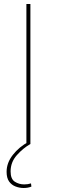

<svg xmlns="http://www.w3.org/2000/svg" viewBox="-20 -720 285 960"><path d="M112 0V-700H132V0ZM98 220Q78 220 58 212.5Q38 205 25.5 187.5Q13 170 13 139Q13 94 44.5 54Q76 14 123 -11L132 0Q95 21 64 56Q33 91 33 137Q33 175 54 188.5Q75 202 101 202Q120 202 135 197L137 213Q120 220 98 220Z"/></svg>

Font: Georama Extended Thin
Style: Regular
Weight: 100
Width: 7
Designer: Jean-Baptiste Levee
Foundry: Production Type
Version: Version 1.000